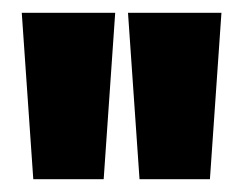

<svg xmlns="http://www.w3.org/2000/svg" viewBox="-20 -720 380 300"><path d="M32 -440 14 -700H160L142 -440ZM198 -440 180 -700H326L308 -440Z"/></svg>

Font: Bricolage Grotesque 48pt ExtraBold
Style: Regular
Weight: 800
Designer: Mathieu Triay
Foundry: Atelier Triay
Version: Version 1.000; ttfautohint (v1.8.4.7-5d5b);gftools[0.9.32]